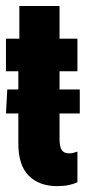

<svg xmlns="http://www.w3.org/2000/svg" viewBox="-20 -614 291 644"><path d="M0 -375H239.7V-484.4H0ZM41.5 -132.3Q41.5 -59.6 76.4 -24.7Q111.3 10.3 171.9 10.3Q193.8 10.3 211.2 6.6Q228.5 2.9 239.7 -2.9V-105.5Q232.4 -103 226.1 -101.3Q219.7 -99.6 211.4 -99.6Q195.3 -99.6 187.5 -110.1Q179.7 -120.6 179.7 -149.9V-593.8H44.9V-455.6L41.5 -445.3ZM115.7 -233.4H247.6V-314H130.4H4.4L0 -233.4Z"/></svg>

Font: Roboto Flex
Style: wght 700 wdth 25 opsz 34 GRAD 0.00 slnt 0.00 XTRA 468 XOPQ 96 YOPQ 79 YTLC 514 YTUC 712 YTAS 750 YTDE -203.00 YTFI 738
Weight: 700
Width: 1
Designer: Berlow after Robertson
Foundry: Google
Version: Version 3.100